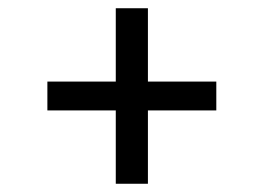

<svg xmlns="http://www.w3.org/2000/svg" viewBox="-20 -573 640 466"><path d="M261 -127V-305H95V-375H261V-553H339V-375H505V-305H339V-127Z"/></svg>

Font: Iosevka Etoile
Style: Regular
Weight: 400
Designer: Belleve Invis
Foundry: Belleve Invis
Version: Version 33.2.4